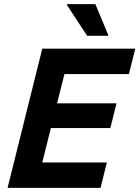

<svg xmlns="http://www.w3.org/2000/svg" viewBox="-20 -911 676 931"><path d="M467.5 0H16.7L185 -675H635.8L605 -551.7H292.5L256.7 -410H545L515 -290H226.7L185 -123.3H498.3ZM402.5 -737.5 304.2 -887.5 305 -890.8H442.5L505 -740.8L504.2 -737.5Z"/></svg>

Font: Funnel Sans Light
Style: Bold Italic
Weight: 700
Italic angle: -14.036°
Version: Version 1.000